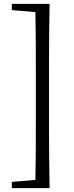

<svg xmlns="http://www.w3.org/2000/svg" viewBox="-20 -798 384 991"><path d="M236 -778Q234 -694 233.5 -607Q233 -520 233 -433V-172Q233 -86 233.5 0.5Q234 87 236 173H162Q164 89 164.5 2Q165 -85 165 -172V-433Q165 -519 164.5 -605.5Q164 -692 162 -778ZM200 -778V-734H180L41 -746V-778ZM200 129V173H41V141L180 129Z"/></svg>

Font: Noto Serif SC ExtraLight
Style: Regular
Weight: 400
Version: Version 2.002-H1;hotconv 1.1.0;makeotfexe 2.6.0